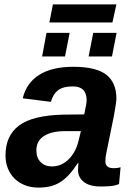

<svg xmlns="http://www.w3.org/2000/svg" viewBox="-20 -841 596 871"><path d="M436 5Q387 5 360.5 -15.5Q334 -36 334 -70Q334 -79 334.5 -86.5Q335 -94 336 -101H333Q312 -69 292.5 -48Q273 -27 252 -14Q231 -1 207 4.5Q183 10 155 10Q120 10 92.5 -1Q65 -12 45.5 -31.5Q26 -51 15.5 -77.5Q5 -104 5 -136Q5 -226 67 -272Q129 -318 269 -321L362 -322Q373 -371 373 -386Q373 -449 311 -449Q265 -449 242.5 -431Q220 -413 211 -379L83 -395Q100 -465 158 -501.5Q216 -538 313 -538Q415 -538 461.5 -502.5Q508 -467 508 -394Q508 -378 497 -317L462 -145Q458 -125 458 -110Q458 -98 462.5 -91.5Q467 -85 473.5 -82Q480 -79 486.5 -78.5Q493 -78 497 -78Q512 -78 527 -82L520 -6Q500 2 479 3.5Q458 5 436 5ZM347 -246H268Q211 -245 178 -223Q145 -201 145 -159Q145 -125 164.5 -105.5Q184 -86 216 -86Q258 -86 290.5 -117.5Q323 -149 336 -201ZM382 -585 403 -692H509L488 -585ZM171 -585 191 -692H296L275 -585ZM490 -739H204L220 -821H508Z"/></svg>

Font: Libra Sans Modern
Style: Bold Italic
Weight: 700
Italic angle: -12°
Foundry: Stefan Peev, Context Ltd
Version: Version 1.000